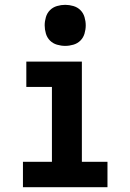

<svg xmlns="http://www.w3.org/2000/svg" viewBox="-20 -775 540 795"><path d="M75 0V-105H195V-415H89V-520H319V-105H425V0ZM250 -585Q233 -585 216 -590Q199 -595 187 -607Q175 -619 170 -636Q165 -653 165 -670Q165 -687 170 -704Q175 -721 187 -733Q199 -745 216 -750Q233 -755 250 -755Q267 -755 284 -750Q301 -745 313 -733Q325 -721 330 -704Q335 -687 335 -670Q335 -653 330 -636Q325 -619 313 -607Q301 -595 284 -590Q267 -585 250 -585Z"/></svg>

Font: Iosevka Curly Slab Extrabold
Style: Regular
Weight: 800
Monospace: yes
Designer: Belleve Invis
Foundry: Belleve Invis
Version: Version 22.1.2; ttfautohint (v1.8.4)